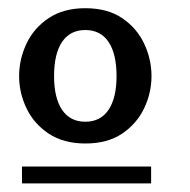

<svg xmlns="http://www.w3.org/2000/svg" viewBox="-20 -667 452 456"><path d="M182.6 -326.2Q130.9 -326.2 95.7 -349.6Q60.5 -373 43 -409.7Q25.4 -446.3 25.4 -486.3Q25.4 -526.4 43 -563.5Q60.5 -600.6 95.7 -624Q130.9 -647.5 182.6 -647.5Q235.4 -647.5 270 -624Q304.7 -600.6 322.3 -563.5Q339.8 -526.4 339.8 -486.3Q339.8 -446.3 322.3 -409.7Q304.7 -373 270 -349.6Q235.4 -326.2 182.6 -326.2ZM32.2 -231.4V-271.5H338.9V-231.4ZM182.6 -377.9Q218.8 -377.9 237.8 -406.2Q256.8 -434.6 256.8 -486.3Q256.8 -539.1 237.8 -567.4Q218.8 -595.7 182.6 -595.7Q146.5 -595.7 127.4 -567.4Q108.4 -539.1 108.4 -486.3Q108.4 -434.6 127.4 -406.2Q146.5 -377.9 182.6 -377.9Z"/></svg>

Font: Padauk Book
Style: Bold
Weight: 700
Designer: Debbi Hosken, Becca Hirsbrunner Spalinger
Foundry: SIL International
Version: Version 5.000